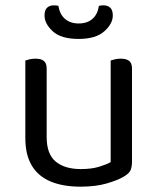

<svg xmlns="http://www.w3.org/2000/svg" viewBox="-20 -687 591 720"><path d="M75 -169V-260H155V-173Q155 -109 189 -81Q223 -53 283 -53Q323 -53 351 -61.5Q379 -70 395 -79V-260H475V-82Q475 -61 469.5 -48.5Q464 -36 443 -24Q421 -11 380 1Q339 13 282 13Q216 13 169.5 -6.5Q123 -26 99 -66.5Q75 -107 75 -169ZM475 -208H395V-460Q400 -462 410.5 -464.5Q421 -467 432 -467Q454 -467 464.5 -458.5Q475 -450 475 -430ZM155 -208H75V-460Q80 -462 90.5 -464.5Q101 -467 113 -467Q134 -467 144.5 -458.5Q155 -450 155 -430ZM275 -599Q307 -599 326.5 -616Q346 -633 351 -665Q355 -666 359 -666.5Q363 -667 368 -667Q384 -667 393.5 -658Q403 -649 403 -629Q403 -598 371 -569.5Q339 -541 275 -541Q209 -541 178 -569.5Q147 -598 147 -629Q147 -649 156.5 -658Q166 -667 182 -667Q187 -667 191.5 -666.5Q196 -666 199 -665Q204 -633 224 -616Q244 -599 275 -599Z"/></svg>

Font: Baloo Tammudu 2
Style: Regular
Weight: 400
Designer: Maithili Shingre, Omkar Shende and Ek Type
Foundry: Ek Type
Version: Version 1.700